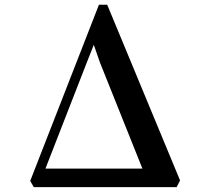

<svg xmlns="http://www.w3.org/2000/svg" viewBox="-20 -768 863 788"><path d="M118.5 0 104 -25.5 386 -748.5H420L719 -27.5L705 0ZM166.5 -76H564.5L390 -512L365 -584L339 -518.5Z"/></svg>

Font: Merriweather 144pt SemiBold
Style: Regular
Weight: 600
Version: Version 2.100